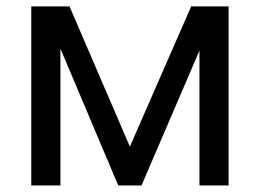

<svg xmlns="http://www.w3.org/2000/svg" viewBox="-20 -565 791 585"><path d="M375.7 -118.3 191.8 -545.5H75.3V0H164.1V-416.9L340.2 0H411.2L587.7 -410.9V0H676.5V-545.5H562.5Z"/></svg>

Font: Margiela Sans Text
Style: Regular
Weight: 400
Designer: Stefan Endress, Andreas Faust
Version: Version 1.100;FEAKit 1.0